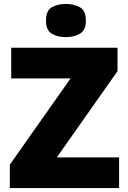

<svg xmlns="http://www.w3.org/2000/svg" viewBox="-20 -957 651 977"><path d="M586 0H30V-119L339 -558H37V-714H578V-595L269 -156H586ZM315 -937Q356 -937 386.5 -920Q417 -903 417 -852Q417 -803 386.5 -785.5Q356 -768 315 -768Q273 -768 243.5 -785.5Q214 -803 214 -852Q214 -903 243.5 -920Q273 -937 315 -937Z"/></svg>

Font: Noto Sans Khmer Black
Style: Regular
Weight: 900
Version: Version 2.003